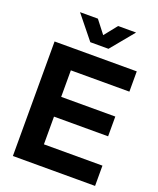

<svg xmlns="http://www.w3.org/2000/svg" viewBox="-169 -1045 945 1146"><g transform="rotate(20 304.0 -472.0)"><path d="M54.3 0V-727.5H576.3V-598.8H204.5V-430.3H548.2V-304.8H204.5V-128.8H576.3V0ZM250.7 -943.9 314.1 -862.2 379.2 -943.9H492.8V-943.4L371.6 -796.4H256.2L137.6 -943.4V-943.9Z"/></g></svg>

Font: Inter Khmer Looped
Style: Regular
Weight: 400
Designer: Rasmus Andersson, Sovichet Tep
Foundry: Anagata Design
Version: Version 1.000